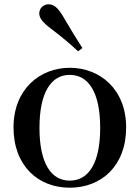

<svg xmlns="http://www.w3.org/2000/svg" viewBox="-20 -859 652 895"><path d="M305 16C452 16 568 -85 568 -265C568 -444 445 -543 305 -543C166 -543 43 -443 43 -265C43 -86 158 16 305 16ZM305 -17C217 -17 164 -100 164 -263C164 -426 217 -510 305 -510C394 -510 447 -426 447 -263C447 -100 394 -17 305 -17ZM364 -635C336 -679 308 -724 272 -786C249 -824 230 -839 206 -839C185 -839 163 -823 163 -796C163 -774 182 -752 218 -725C270 -686 307 -654 344 -620Z"/></svg>

Font: Noto Serif JP SemiBold
Style: Regular
Weight: 600
Designer: Ryoko NISHIZUKA 西塚涼子 (kana & ideographs); Frank Grießhammer (Latin, Greek & Cyrillic); Wenlong ZHANG 张文龙 (bopomofo); San
Foundry: Adobe
Version: Version 2.001;hotconv 1.1.0;makeotfexe 2.6.0